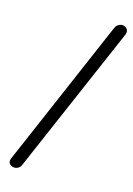

<svg xmlns="http://www.w3.org/2000/svg" viewBox="-118 -833 622 895"><g transform="rotate(15 193.0 -386.0)"><path d="M44 0Q30 0 20.5 -10Q11 -20 18 -37L323 -745Q329 -760 338.5 -766Q348 -772 358 -772Q367 -772 374.5 -767Q382 -762 385 -753.5Q388 -745 383 -732L77 -24Q72 -11 63 -5.5Q54 0 44 0Z"/></g></svg>

Font: Edu VIC WA NT Beginner
Style: Regular
Weight: 400
Designer: Tina and Corey Anderson
Foundry: Google for Education
Version: Version 1.003